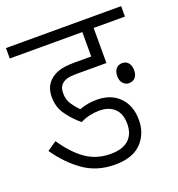

<svg xmlns="http://www.w3.org/2000/svg" viewBox="-116 -718 752 813"><g transform="rotate(-20 259.5 -311.0)"><path d="M280 -238Q235 -238 194 -218Q163 -243 137 -278.5Q111 -314 111 -360Q111 -405 138 -431Q154 -447 179.5 -456Q205 -465 252 -465H327V-575H0V-622H519V-575H378V-417H243Q215 -417 200 -412.5Q185 -408 175 -398Q162 -385 162 -358Q162 -330 176.5 -308.5Q191 -287 207 -271Q244 -285 285 -285Q350 -285 387.5 -246.5Q425 -208 425 -144Q425 -82 385.5 -41Q346 0 266 0Q186 0 126.5 -41.5Q67 -83 20 -151L62 -180Q105 -116 153 -82.5Q201 -49 264 -49Q318 -49 345.5 -74Q373 -99 373 -145Q373 -191 348 -214.5Q323 -238 280 -238ZM402 -349Q402 -370 412.5 -382Q423 -394 440 -394Q458 -394 468 -381.5Q478 -369 478 -349Q478 -327 467.5 -315.5Q457 -304 440 -304Q424 -304 413 -316Q402 -328 402 -349Z"/></g></svg>

Font: Noto Sans Condensed Light
Style: Regular
Weight: 300
Width: 3
Designer: Monotype Design Team
Foundry: Monotype Imaging Inc.
Version: Version 2.013; ttfautohint (v1.8.4.7-5d5b)